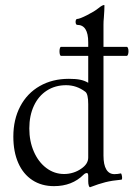

<svg xmlns="http://www.w3.org/2000/svg" viewBox="-20 -745 542 780"><path d="M476.1 -22Q476.1 -15.1 473.1 -15.1Q436 -11.7 408.4 -4.9Q380.9 2 345.7 15.6Q342.8 15.6 340.6 8.8Q338.4 2 338.4 -8.8V-30.8Q338.4 -42 333 -42Q326.2 -42 319.3 -35.2Q272.9 11.2 199.2 11.2Q148.9 11.2 111.6 -13.2Q74.2 -37.6 54.2 -83Q34.2 -128.4 34.2 -189.9Q34.2 -259.8 62.3 -313Q90.3 -366.2 141.6 -395.5Q192.9 -424.8 259.8 -424.8Q288.1 -424.8 305.9 -421.1Q323.7 -417.5 338.4 -408.7V-518.1H228Q225.1 -518.1 223.4 -523.4Q221.7 -528.8 221.7 -536.6Q221.7 -543.9 223.4 -549.3Q225.1 -554.7 228 -554.7H338.4V-573.2Q338.4 -644 293.5 -644Q290.5 -644 288.8 -647.5Q287.1 -650.9 287.1 -656.2Q287.1 -661.1 288.8 -664.6Q290.5 -668 293.5 -668Q303.2 -668 334 -683.6Q364.7 -699.2 379.4 -711.4Q387.7 -718.3 393.6 -721.4Q399.4 -724.6 402.3 -724.6Q404.3 -724.6 404.3 -722.7Q404.3 -704.6 401.9 -672.9Q400.4 -659.2 400.4 -645V-554.7H495.1Q498 -554.7 500 -549.3Q502 -543.9 502 -536.6Q502 -529.3 500 -523.7Q498 -518.1 495.1 -518.1H400.4V-112.8Q400.4 -75.7 411.9 -56.6Q423.3 -37.6 444.8 -37.6Q458 -37.6 470.7 -40.5Q472.7 -41 474.4 -34.4Q476.1 -27.8 476.1 -22ZM240.7 -38.1Q259.3 -38.1 277.3 -43.7Q295.4 -49.3 310.5 -60.1Q338.4 -79.1 338.4 -105V-321.8Q338.4 -363.3 326.7 -372.1Q291.5 -398.9 248.5 -398.9Q204.1 -398.9 170.2 -377Q136.2 -355 117.7 -315.2Q99.1 -275.4 99.1 -223.1Q99.1 -170.9 117.7 -128.7Q136.2 -86.4 168.5 -62.3Q200.7 -38.1 240.7 -38.1Z"/></svg>

Font: JuniusX Light
Style: Regular
Weight: 300
Designer: Peter S. Baker
Foundry: Briery Creek Software
Version: Version 1.008